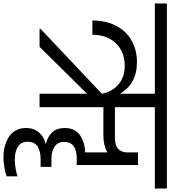

<svg xmlns="http://www.w3.org/2000/svg" viewBox="16 -823 990 1116"><g transform="rotate(90 511.0 -265.0)"><path d="M1049 -670C1049 -670 1049 -740 1049 -740C1049 -740 -27 -740 -27 -740C-27 -740 -27 -670 -27 -670C-27 -670 498 -670 498 -670C498 -670 498 -468 498 -468C498 -468 498 -468 498 -468C479 -499 455 -524 424 -541C393 -558 356 -566 313 -566C313 -566 313 -566 313 -566C266 -566 224 -555 187 -534C150 -513 122 -482 102 -443C82 -404 72 -358 72 -307C72 -307 155 -307 155 -307C155 -307 155 -307 155 -307C155 -364 172 -410 205 -444C238 -478 282 -495 336 -495C336 -495 336 -495 336 -495C379 -495 415 -483 444 -458C473 -433 491 -401 498 -362C498 -362 121 -6 121 -6C121 -6 121 0 121 0C121 0 225 0 225 0C225 0 498 -276 498 -276C498 -276 498 0 498 0C498 0 576 0 576 0C576 0 576 -371 576 -371C576 -371 743 -371 743 -371C743 -371 743 -371 743 -371C780 -371 812 -379 839 -394C839 -394 839 -265 839 -265C839 -265 839 -265 839 -265C800 -264 767 -254 739 -235C711 -216 697 -186 697 -146C697 -146 697 -146 697 -146C697 -116 705 -92 722 -74C738 -56 760 -44 788 -37C788 -37 788 -35 788 -35C788 -35 788 -35 788 -35C761 -29 740 -16 723 3C706 23 697 48 697 78C697 78 697 78 697 78C697 122 714 155 747 177C780 199 820 210 869 210C869 210 869 210 869 210C889 210 909 208 929 204C949 201 965 196 978 191C978 191 978 128 978 128C978 128 978 128 978 128C966 132 951 136 934 139C916 142 898 144 881 144C881 144 881 144 881 144C850 144 825 138 806 126C787 115 777 96 777 70C777 70 777 70 777 70C777 43 786 23 805 11C824 0 847 -6 876 -6C876 -6 923 -6 923 -6C923 -6 923 -69 923 -69C923 -69 876 -69 876 -69C876 -69 876 -69 876 -69C847 -69 824 -75 806 -87C787 -99 778 -117 778 -142C778 -142 778 -142 778 -142C778 -169 787 -188 804 -199C821 -210 844 -216 871 -216C871 -216 912 -216 912 -216C912 -216 912 -572 912 -572C912 -572 839 -572 839 -572C839 -572 839 -513 839 -513C839 -513 839 -513 839 -513C839 -463 811 -438 755 -438C755 -438 576 -438 576 -438C576 -438 576 -670 576 -670C576 -670 1049 -670 1049 -670Z"/></g></svg>

Font: Girnar Poppins
Style: Regular
Weight: 500
Designer: Ninad Kale (Devanagari), Jonny Pinhorn (Latin)
Foundry: Indian Type Foundry
Version: ""